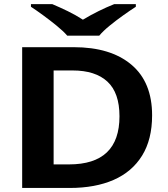

<svg xmlns="http://www.w3.org/2000/svg" viewBox="-20 -931 833 951"><path d="M733.4 -359.9Q733.4 -240.2 683.8 -160.2Q634.3 -80.1 543 -40Q451.7 0 325.2 0H89.8V-697.3H345.2Q527.8 -697.3 630.6 -610.8Q733.4 -524.4 733.4 -359.9ZM571.8 -355Q571.8 -471.2 512.2 -526.6Q452.6 -582 339.4 -582H245.6V-116.7H321.8Q571.8 -116.7 571.8 -355ZM471.7 -754.4H313Q293.5 -776.9 261.2 -803.2Q229 -829.6 194.6 -854.7Q160.2 -879.9 133.3 -897.5V-910.6H238.8Q276.9 -894.5 315.7 -875.7Q354.5 -856.9 390.6 -833.5Q429.7 -856.9 468.8 -876.2Q507.8 -895.5 545.9 -910.6H652.8V-897.5Q626 -880.4 590.6 -855.2Q555.2 -830.1 522.7 -803.5Q490.2 -776.9 471.7 -754.4Z"/></svg>

Font: Lunasima
Style: Bold
Weight: 700
Designer: The DocRepair Project, Monotype Design Team
Foundry: Google
Version: Version 2.009